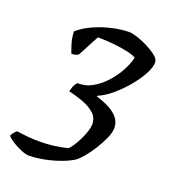

<svg xmlns="http://www.w3.org/2000/svg" viewBox="-164 -658 760 855"><g transform="rotate(20 216.0 -230.0)"><path d="M69 105Q55 105 32 95.5Q9 86 -11.5 73Q-32 60 -39 50Q-33 38 -26 30.5Q-19 23 -15 21Q11 25 38.5 27.5Q66 30 92 30Q127 30 162 25.5Q197 21 226 13Q234 5 244.5 -11Q255 -27 265 -47.5Q275 -68 281.5 -88Q288 -108 288 -122Q288 -154 265 -174Q242 -194 208.5 -206Q175 -218 141 -226Q143 -231 145 -239Q147 -247 151.5 -256Q156 -265 163 -272Q169 -272 177.5 -272.5Q186 -273 196 -275Q206 -277 214 -280Q252 -296 283.5 -327.5Q315 -359 336 -396.5Q357 -434 364 -466Q352 -474 323.5 -480.5Q295 -487 257.5 -491Q220 -495 179 -495L126 -395Q123 -392 114.5 -389Q106 -386 93 -386Q86 -403 78 -430Q70 -457 70 -484Q100 -510 141 -528Q182 -546 225 -555.5Q268 -565 303 -565Q317 -565 342 -557Q367 -549 393.5 -535.5Q420 -522 438.5 -507Q457 -492 457 -477Q457 -454 439 -420.5Q421 -387 391.5 -352Q362 -317 329 -289.5Q296 -262 266 -250L265 -246Q299 -236 326 -222Q353 -208 369.5 -188Q386 -168 386 -140Q386 -119 373.5 -91Q361 -63 343 -34Q325 -5 306 17.5Q287 40 274 49Q253 63 218 76Q183 89 143.5 97Q104 105 69 105Z"/></g></svg>

Font: Texturina Medium 12pt Medium
Style: Italic
Weight: 500
Italic angle: -11°
Version: Version 1.002